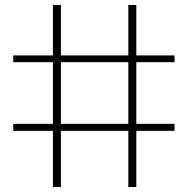

<svg xmlns="http://www.w3.org/2000/svg" viewBox="-20 -749 753 769"><path d="M192 0V-225H33V-253H192V-500H33V-527H192V-729H224V-527H494V-729H526V-527H679V-500H526V-253H679V-225H526V0H494V-225H224V0ZM224 -253H494V-500H224Z"/></svg>

Font: Mona Sans Expanded ExtraLight
Style: Regular
Weight: 200
Width: 7
Designer: Deni Anggara
Foundry: GitHub
Version: Version 1.001;gftools[0.9.33]